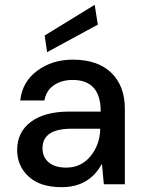

<svg xmlns="http://www.w3.org/2000/svg" viewBox="-20 -763 597 795"><path d="M235 12Q146 12 98.5 -32Q51 -76 51 -142Q51 -216 108 -258.5Q165 -301 267 -301H397Q397 -432 281 -432Q235 -432 203 -410Q171 -388 164 -347H64Q72 -424 134 -470Q196 -516 281 -516Q385 -516 441 -461.5Q497 -407 497 -312V0H410L402 -85Q350 12 235 12ZM254 -69Q316 -69 354.5 -116Q393 -163 395 -227V-230H276Q156 -230 156 -149Q156 -112 182 -90.5Q208 -69 254 -69ZM175 -547 165 -616 372 -743 385 -661Z"/></svg>

Font: AWOL-DM Medium
Style: Regular
Weight: 500
Designer: Colophon Foundry, Jonny Pinhorn, Mikhail Sharanda
Foundry: Colophon Foundry
Version: Version 1.000;Glyphs 3.2.3 (3260)